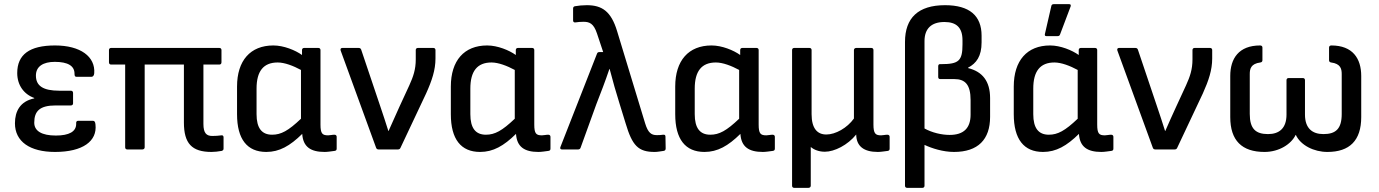

<svg xmlns="http://www.w3.org/2000/svg" viewBox="-20 -720 6645 925"><path d="M245 12C379 12 449 -40 440 -120C439 -133 435 -138 428 -138H356C349 -138 346 -133 347 -123C347 -86 313 -67 249 -67C181 -67 145 -89 145 -129C145 -185 172 -212 248 -212H321C328 -212 332 -216 332 -222V-272C332 -279 328 -283 321 -283H266C188 -283 153 -306 153 -356C153 -400 188 -422 244 -422C308 -422 339 -402 339 -365C339 -355 341 -350 348 -350H421C427 -350 433 -355 434 -367C440 -447 368 -501 245 -501C122 -501 63 -457 63 -368C63 -310 95 -266 145 -248V-246C77 -232 52 -184 52 -126C52 -38 124 12 245 12Z M999 12C1012 12 1033 10 1048 7C1054 5 1057 2 1057 -4V-59C1057 -65 1053 -69 1047 -68C1034 -66 1017 -65 1003 -65C975 -65 960 -78 960 -123V-409H1037C1043 -409 1047 -413 1047 -420V-479C1047 -485 1043 -489 1037 -489H515C509 -489 505 -485 505 -479V-420C505 -413 509 -409 515 -409H583V-10C583 -4 587 0 593 0H666C672 0 677 -4 677 -10V-409H866V-130C866 -29 904 12 999 12Z M1263 12C1326 12 1377 -17 1436 -75C1440 -13 1476 12 1544 12C1557 12 1578 9 1592 7C1599 6 1602 3 1602 -4V-61C1602 -67 1598 -71 1591 -71C1581 -71 1570 -68 1561 -68C1533 -68 1524 -76 1524 -120V-479C1524 -485 1520 -489 1514 -489H1445C1439 -489 1435 -485 1435 -479V-455C1403 -478 1347 -501 1297 -501C1186 -501 1122 -428 1122 -303V-170C1122 -49 1171 12 1263 12ZM1216 -170V-293C1216 -377 1249 -419 1318 -419C1351 -419 1393 -403 1430 -383V-148C1369 -90 1334 -71 1291 -71C1241 -71 1216 -103 1216 -170Z M1804 0H1897C1902 0 1907 -2 1909 -7L2033 -270C2061 -332 2078 -383 2078 -438V-479C2078 -485 2074 -489 2068 -489H1993C1987 -489 1983 -485 1983 -479V-434C1983 -385 1971 -351 1952 -309L1904 -205C1886 -166 1869 -128 1852 -89H1851C1839 -128 1825 -169 1812 -208L1720 -481C1718 -487 1713 -489 1708 -489H1629C1622 -489 1619 -484 1621 -477L1792 -8C1794 -2 1799 0 1804 0Z M2293 12C2356 12 2407 -17 2466 -75C2470 -13 2506 12 2574 12C2587 12 2608 9 2622 7C2629 6 2632 3 2632 -4V-61C2632 -67 2628 -71 2621 -71C2611 -71 2600 -68 2591 -68C2563 -68 2554 -76 2554 -120V-479C2554 -485 2550 -489 2544 -489H2475C2469 -489 2465 -485 2465 -479V-455C2433 -478 2377 -501 2327 -501C2216 -501 2152 -428 2152 -303V-170C2152 -49 2201 12 2293 12ZM2246 -170V-293C2246 -377 2279 -419 2348 -419C2381 -419 2423 -403 2460 -383V-148C2399 -90 2364 -71 2321 -71C2271 -71 2246 -103 2246 -170Z M3134 12C3147 12 3163 9 3177 7C3184 6 3187 2 3187 -5L3186 -62C3186 -68 3183 -72 3175 -71C3163 -69 3154 -69 3144 -69C3118 -69 3102 -80 3088 -126L2953 -570C2924 -666 2880 -695 2807 -695C2787 -695 2767 -693 2750 -690C2744 -689 2741 -685 2741 -679V-621C2741 -615 2745 -611 2752 -612C2765 -614 2777 -615 2791 -615C2820 -615 2840 -607 2856 -559L2886 -469H2867C2862 -469 2858 -467 2856 -461L2680 -12C2677 -5 2680 0 2687 0H2765C2770 0 2775 -2 2777 -8L2853 -218C2875 -274 2895 -326 2916 -388H2917C2933 -326 2948 -275 2965 -220L2994 -126C3026 -18 3055 12 3134 12Z M3374 12C3437 12 3488 -17 3547 -75C3551 -13 3587 12 3655 12C3668 12 3689 9 3703 7C3710 6 3713 3 3713 -4V-61C3713 -67 3709 -71 3702 -71C3692 -71 3681 -68 3672 -68C3644 -68 3635 -76 3635 -120V-479C3635 -485 3631 -489 3625 -489H3556C3550 -489 3546 -485 3546 -479V-455C3514 -478 3458 -501 3408 -501C3297 -501 3233 -428 3233 -303V-170C3233 -49 3282 12 3374 12ZM3327 -170V-293C3327 -377 3360 -419 3429 -419C3462 -419 3504 -403 3541 -383V-148C3480 -90 3445 -71 3402 -71C3352 -71 3327 -103 3327 -170Z M3806 185H3875C3881 185 3886 181 3886 175V-12C3902 2 3926 11 3954 11C4000 11 4064 -21 4105 -72V-71C4106 -16 4141 12 4209 12C4222 12 4242 9 4257 7C4263 6 4266 3 4266 -4V-61C4266 -67 4262 -71 4255 -71C4245 -71 4234 -68 4225 -68C4198 -68 4188 -76 4188 -120V-479C4188 -485 4184 -489 4178 -489H4105C4099 -489 4094 -485 4094 -479V-149C4061 -103 4005 -72 3961 -72C3917 -72 3890 -102 3890 -170V-479C3890 -485 3886 -489 3880 -489H3806C3800 -489 3796 -485 3796 -479V175C3796 181 3800 185 3806 185Z M4350 185H4424C4430 185 4434 181 4434 175V-22C4470 -5 4524 12 4576 12C4692 12 4750 -48 4750 -157V-247C4750 -329 4713 -375 4644 -392V-394C4684 -415 4709 -449 4709 -516V-548C4709 -645 4650 -695 4533 -695C4404 -695 4340 -634 4340 -518V175C4340 181 4344 185 4350 185ZM4434 -522C4434 -582 4467 -614 4530 -614C4588 -614 4617 -587 4617 -526V-506C4617 -427 4599 -411 4515 -411H4508C4503 -411 4500 -407 4500 -401V-349C4500 -342 4504 -339 4510 -339H4578C4630 -339 4656 -312 4656 -238V-168C4656 -103 4623 -70 4555 -70C4516 -70 4470 -81 4434 -101Z M5021 -546H5075C5081 -546 5085 -548 5087 -554L5138 -689C5140 -696 5138 -700 5131 -700H5057C5050 -700 5046 -697 5045 -691L5014 -556C5013 -550 5014 -546 5021 -546ZM5005 12C5068 12 5119 -17 5178 -75C5182 -13 5218 12 5286 12C5299 12 5320 9 5334 7C5341 6 5344 3 5344 -4V-61C5344 -67 5340 -71 5333 -71C5323 -71 5312 -68 5303 -68C5275 -68 5266 -76 5266 -120V-479C5266 -485 5262 -489 5256 -489H5187C5181 -489 5177 -485 5177 -479V-455C5145 -478 5089 -501 5039 -501C4928 -501 4864 -428 4864 -303V-170C4864 -49 4913 12 5005 12ZM4958 -170V-293C4958 -377 4991 -419 5060 -419C5093 -419 5135 -403 5172 -383V-148C5111 -90 5076 -71 5033 -71C4983 -71 4958 -103 4958 -170Z M5546 0H5639C5644 0 5649 -2 5651 -7L5775 -270C5803 -332 5820 -383 5820 -438V-479C5820 -485 5816 -489 5810 -489H5735C5729 -489 5725 -485 5725 -479V-434C5725 -385 5713 -351 5694 -309L5646 -205C5628 -166 5611 -128 5594 -89H5593C5581 -128 5567 -169 5554 -208L5462 -481C5460 -487 5455 -489 5450 -489H5371C5364 -489 5361 -484 5363 -477L5534 -8C5536 -2 5541 0 5546 0Z M6072 12C6143 12 6201 -26 6222 -70H6223C6246 -20 6310 12 6375 12C6482 12 6538 -43 6538 -156V-354C6538 -438 6497 -501 6394 -501C6387 -501 6383 -497 6383 -491V-430C6383 -424 6386 -420 6393 -419C6439 -413 6444 -388 6444 -363V-171C6444 -100 6416 -74 6356 -74C6302 -74 6267 -102 6267 -168V-334C6267 -340 6263 -344 6257 -344H6188C6182 -344 6178 -340 6178 -334V-168C6178 -102 6143 -74 6089 -74C6029 -74 6001 -100 6001 -171V-363C6001 -388 6006 -413 6052 -419C6059 -420 6062 -424 6062 -430V-491C6062 -497 6058 -501 6051 -501C5948 -501 5907 -438 5907 -354V-156C5907 -43 5963 12 6072 12Z"/></svg>

Font: Sofia Sans Cond SemiBold
Style: Regular
Weight: 600
Width: 3
Designer: Botio Nikoltchev, Ani Petrova
Foundry: lettersoup
Version: Version 4.100